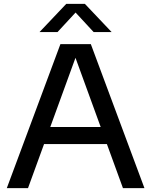

<svg xmlns="http://www.w3.org/2000/svg" viewBox="-20 -967 778 987"><path d="M15 0 290.5 -740H447L722.5 0H612L360.5 -690.5H375.5L124 0ZM178 -226.5 203.5 -314H533.5L559 -226.5ZM183 -802 320.5 -947H416.5L554 -802H461.5L357 -915H380L275.5 -802Z"/></svg>

Font: Encode Sans SemiExpanded Medium
Style: Regular
Weight: 500
Width: 6
Designer: Multiple Designers
Foundry: Impallari Type
Version: Version 3.002